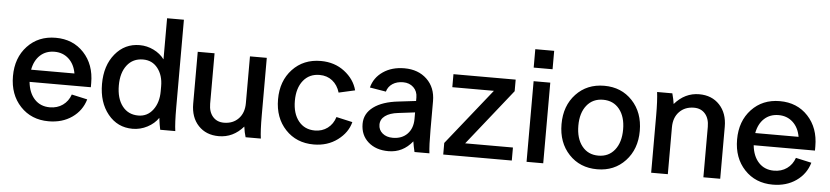

<svg xmlns="http://www.w3.org/2000/svg" viewBox="-43 -953 5209 1205"><g transform="rotate(5 2561.5 -350.0)"><path d="M530 -255V-228H144Q151 -159 188 -119.5Q225 -80 284 -80Q331 -80 365.5 -104.5Q400 -129 415 -172L514 -150Q493 -78 431.5 -35Q370 8 284 8Q175 8 106 -65.5Q37 -139 37 -255Q37 -371 106 -444.5Q175 -518 284 -518Q393 -518 461.5 -444.5Q530 -371 530 -255ZM147 -305H420Q410 -363 373.5 -396.5Q337 -430 284 -430Q230 -430 194 -397Q158 -364 147 -305Z M969 -442V-701H1075V-148Q1075 -48 1082 0H987Q980 -31 975 -74Q950 -37 906 -14Q862 9 813 9Q718 9 658 -65Q598 -139 598 -255Q598 -371 658.5 -444.5Q719 -518 813 -518Q859 -518 901 -497.5Q943 -477 969 -442ZM704 -255Q704 -173 741 -125Q778 -77 842 -77Q899 -77 934 -123.5Q969 -170 969 -241V-273Q969 -341 934.5 -385.5Q900 -430 842 -430Q778 -430 741 -382.5Q704 -335 704 -255Z M1525 0Q1516 -28 1511 -66Q1447 8 1356 8Q1276 8 1227.5 -43.5Q1179 -95 1179 -181V-508H1285V-190Q1285 -139 1311 -109Q1337 -79 1381 -79Q1438 -79 1473 -115.5Q1508 -152 1508 -213V-508H1614V-148Q1614 -46 1621 0Z M1954 -518Q2041 -518 2103.5 -470Q2166 -422 2184 -353L2082 -330Q2068 -377 2034.5 -403.5Q2001 -430 1954 -430Q1889 -430 1851 -382.5Q1813 -335 1813 -255Q1813 -175 1851 -127.5Q1889 -80 1954 -80Q2000 -80 2034 -105.5Q2068 -131 2082 -176L2184 -153Q2167 -86 2104 -39Q2041 8 1954 8Q1845 8 1776 -65.5Q1707 -139 1707 -255Q1707 -371 1776 -444.5Q1845 -518 1954 -518Z M2589 0Q2580 -38 2576 -66Q2516 9 2425 9Q2346 9 2297.5 -34Q2249 -77 2249 -148Q2249 -213 2305 -254.5Q2361 -296 2462 -307L2571 -320V-342Q2571 -381 2545.5 -405.5Q2520 -430 2480 -430Q2441 -430 2413.5 -412Q2386 -394 2377 -362L2275 -379Q2291 -442 2346.5 -480Q2402 -518 2481 -518Q2568 -518 2622.5 -466Q2677 -414 2677 -328V-148Q2677 -47 2683 0ZM2355 -152Q2355 -119 2380 -98Q2405 -77 2445 -77Q2503 -77 2537 -112.5Q2571 -148 2571 -207V-248L2465 -235Q2413 -229 2384 -207.5Q2355 -186 2355 -152Z M3052 -426H2790V-508H3182V-435L2901 -82H3202V0H2770V-73Z M3295 -508H3400V0H3295ZM3288 -593V-709H3407V-593Z M3986 -255Q3986 -140 3917 -66Q3848 8 3740 8Q3631 8 3562 -65.5Q3493 -139 3493 -255Q3493 -371 3562 -444.5Q3631 -518 3740 -518Q3848 -518 3917 -444.5Q3986 -371 3986 -255ZM3599 -255Q3599 -174 3637 -126Q3675 -78 3740 -78Q3805 -78 3843 -126Q3881 -174 3881 -255Q3881 -335 3843 -382.5Q3805 -430 3740 -430Q3675 -430 3637 -382.5Q3599 -335 3599 -255Z M4169 -508Q4179 -471 4183 -442Q4248 -517 4338 -517Q4418 -517 4466.5 -465Q4515 -413 4515 -328V0H4409V-318Q4409 -370 4383 -400Q4357 -430 4313 -430Q4256 -430 4220.5 -393.5Q4185 -357 4185 -295V0H4080V-360Q4080 -453 4073 -508Z M5092 -255V-228H4706Q4713 -159 4750 -119.5Q4787 -80 4846 -80Q4893 -80 4927.5 -104.5Q4962 -129 4977 -172L5076 -150Q5055 -78 4993.5 -35Q4932 8 4846 8Q4737 8 4668 -65.5Q4599 -139 4599 -255Q4599 -371 4668 -444.5Q4737 -518 4846 -518Q4955 -518 5023.5 -444.5Q5092 -371 5092 -255ZM4709 -305H4982Q4972 -363 4935.5 -396.5Q4899 -430 4846 -430Q4792 -430 4756 -397Q4720 -364 4709 -305Z"/></g></svg>

Font: LT Superior Semi-bold
Style: Regular
Weight: 600
Designer: Daniel Lyons
Foundry: LyonsType
Version: Version 1.0